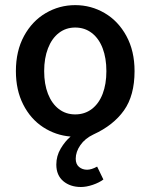

<svg xmlns="http://www.w3.org/2000/svg" viewBox="-20 -522 587 749"><path d="M273.4 -502Q335.4 -502 388.4 -470.9Q441.4 -439.9 473.1 -381.6Q504.9 -323.2 504.9 -244.6Q504.9 -149.4 463.6 -91.3Q422.4 -33.2 344.7 2.4Q311.5 18.1 293.5 44.2Q275.4 70.3 275.4 97.2Q275.4 118.2 288.3 129.2Q301.3 140.1 319.8 140.1Q336.9 140.1 358.9 127.9L383.3 178.2Q367.2 190.4 342 199Q316.9 207.5 295.9 207.5Q253.9 207.5 226.8 184.6Q199.7 161.6 199.7 120.1Q199.7 86.4 216.8 57.6Q233.9 28.8 255.4 10.7Q196.8 5.9 147.9 -26.1Q99.1 -58.1 70.6 -114.3Q42 -170.4 42 -244.6Q42 -323.2 73.7 -381.6Q105.5 -439.9 158.4 -470.9Q211.4 -502 273.4 -502ZM273.4 -414.6Q236.8 -414.6 209.5 -393.3Q182.1 -372.1 167.2 -333.5Q152.3 -294.9 152.3 -244.6Q152.3 -193.8 167.2 -155.8Q182.1 -117.7 209.5 -96.7Q236.8 -75.7 273.4 -75.7Q310.5 -75.7 338.1 -96.7Q365.7 -117.7 380.4 -155.8Q395 -193.8 395 -244.6Q395 -295.4 380.4 -333.7Q365.7 -372.1 338.1 -393.3Q310.5 -414.6 273.4 -414.6Z"/></svg>

Font: Varta
Style: Bold
Weight: 700
Designer: Joana Correia, Viktoriya Grabowska, Eben Sorkin
Foundry: Sorkin Type
Version: Version 1.002; ttfautohint (v1.3) -l 8 -r 24 -G 200 -x 12 -H